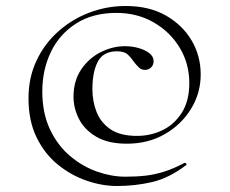

<svg xmlns="http://www.w3.org/2000/svg" viewBox="-20 -518 765 640"><path d="M370 102Q320 102 268 84Q216 66 172 30Q128 -6 101.5 -61Q75 -116 75 -190Q75 -259 101.5 -315.5Q128 -372 174 -413Q220 -454 278 -476Q336 -498 399 -498Q477 -498 532.5 -466.5Q588 -435 618.5 -383.5Q649 -332 649 -270Q649 -208 617 -155.5Q585 -103 529.5 -71Q474 -39 403 -39Q340 -39 300.5 -62.5Q261 -86 243 -122Q225 -158 225 -195Q225 -249 251 -287Q277 -325 316.5 -344.5Q356 -364 396 -364Q420 -364 441.5 -358Q463 -352 477.5 -341Q492 -330 492 -314Q492 -302 484 -293.5Q476 -285 463 -285Q451 -285 442 -294Q433 -303 427 -311Q417 -326 405.5 -336.5Q394 -347 370 -347Q324 -347 306 -312.5Q288 -278 288 -221Q288 -180 302 -144.5Q316 -109 348.5 -87Q381 -65 437 -65Q481 -65 520.5 -83.5Q560 -102 585.5 -141.5Q611 -181 611 -241Q611 -306 579 -359Q547 -412 492 -443.5Q437 -475 368 -475Q289 -475 233.5 -439.5Q178 -404 149.5 -344.5Q121 -285 121 -213Q121 -141 146.5 -87Q172 -33 213.5 2Q255 37 303.5 54Q352 71 398 71Q435 71 465.5 67.5Q496 64 527.5 54Q559 44 595 25Q598 24 600.5 27Q603 30 601 32Q543 76 486.5 89Q430 102 370 102Z"/></svg>

Font: Cormorant
Style: Italic
Weight: 400
Italic angle: -10°
Designer: Christian Thalmann (Catharsis Fonts)
Foundry: Catharsis Fonts
Version: Version 4.000